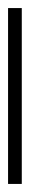

<svg xmlns="http://www.w3.org/2000/svg" viewBox="177 -1015 74 476"><g transform="rotate(-90 214.0 -777.0)"><path d="M432 -760V-794H-4V-760Z"/></g></svg>

Font: Noto Sans Gujarati Condensed ExtraLight
Style: Regular
Weight: 200
Width: 3
Designer: Jelle Bosma - Monotype Design Team, Universal Thirst
Foundry: Monotype Imaging Inc.
Version: Version 2.106